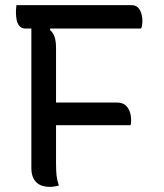

<svg xmlns="http://www.w3.org/2000/svg" viewBox="-20 -720 640 747"><path d="M209 2Q200 4 192 5.5Q184 7 174 7Q151 7 135 -1Q119 -9 110.5 -25.5Q102 -42 102 -66Q102 -137 102 -208Q102 -279 102 -349.5Q102 -420 102 -491Q102 -562 102 -633H186L174 -604Q187 -593 192.5 -576Q198 -559 198 -533Q198 -462 198 -387.5Q198 -313 198 -237.5Q198 -162 198 -87Q198 -56 200 -37.5Q202 -19 209 2ZM44 -700H491Q509 -700 518 -689.5Q527 -679 530.5 -665.5Q534 -652 534 -641Q534 -635 533.5 -629Q533 -623 532 -618Q531 -613 529 -609H78Q65 -609 56.5 -618Q48 -627 45 -641.5Q42 -656 42 -671Q42 -678 42.5 -685.5Q43 -693 44 -700ZM153 -321H435Q463 -321 476.5 -301.5Q490 -282 490 -255Q490 -252 490 -248Q490 -244 489.5 -240.5Q489 -237 488 -233H153Z"/></svg>

Font: Recursive Monospace Casual
Style: Regular
Weight: 400
Version: Version 1.047